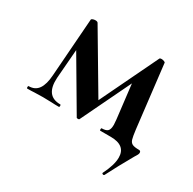

<svg xmlns="http://www.w3.org/2000/svg" viewBox="-128 -529 822 817"><g transform="rotate(30 283.5 -120.5)"><path d="M476 156Q473 156 470.5 154Q468 152 469 150Q496 96 496 60Q496 0 422 0H371Q368 0 368 -6Q368 -12 371 -12Q391 -12 399.5 -20Q408 -28 408 -51Q408 -57 406 -77L384 -263L425 -322L270 0Q269 4 263 4Q256 4 255 0L102 -260L117 -331L99 -104Q93 -12 167 -12Q170 -12 170 -6Q170 0 167 0Q144 0 131 -1L88 -2L46 -1Q34 0 12 0Q9 0 9 -6Q9 -12 12 -12Q43 -12 59 -35Q75 -58 78 -104L99 -389Q99 -392 105 -394.5Q111 -397 118 -397Q128 -397 131 -392L305 -98L283 -76L435 -392Q437 -395 444 -395Q450 -395 456.5 -392.5Q463 -390 463 -388L499 -81Q503 -48 507 -35Q511 -22 521 -17Q531 -12 554 -12Q563 -12 563 -2Q563 2 560 8Q557 14 551 23Q511 93 480 154Q478 156 476 156Z"/></g></svg>

Font: Cormorant Infant
Style: Bold
Weight: 700
Designer: Christian Thalmann (Catharsis Fonts)
Foundry: Catharsis Fonts
Version: Version 4.000